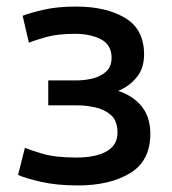

<svg xmlns="http://www.w3.org/2000/svg" viewBox="-20 -552 524 585"><path d="M217 13Q153 13 105 2Q57 -9 35 -19L56 -102Q68 -96 108 -84Q148 -72 212 -72Q272 -72 305 -91Q338 -110 338 -148Q338 -184 318 -201.5Q298 -219 269.5 -225Q241 -231 217 -231H127V-307H214Q238 -307 262.5 -313Q287 -319 303.5 -334Q320 -349 320 -376Q320 -415 288 -432Q256 -449 208 -449Q156 -449 120.5 -439Q85 -429 68 -422L49 -504Q72 -513 113.5 -522.5Q155 -532 212 -532Q303 -532 361 -497.5Q419 -463 419 -386Q419 -344 396.5 -316.5Q374 -289 340 -275Q386 -260 412 -227.5Q438 -195 438 -144Q438 -62 376.5 -24.5Q315 13 217 13Z"/></svg>

Font: Ubuntu Sans Medium
Style: Regular
Weight: 500
Designer: Dalton Maag Ltd
Foundry: Dalton Maag Ltd
Version: Version 1.006; ttfautohint (v1.8.4.7-5d5b)